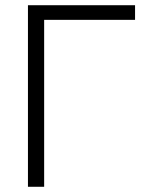

<svg xmlns="http://www.w3.org/2000/svg" viewBox="-20 -715 565 735"><path d="M87 0V-695H497V-639H149V0Z"/></svg>

Font: Titillium Web[RUS by Daymarius]
Style: Regular
Weight: 300
Designer: Cyrillization by Daymarius
Foundry: Cyrillization by Daymarius
Version: Version 1.002 September 12, 2018